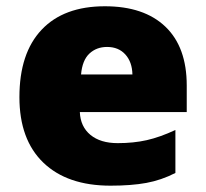

<svg xmlns="http://www.w3.org/2000/svg" viewBox="-20 -583 658 613"><path d="M333 9.8Q194.8 9.8 118.4 -63.7Q42 -137.2 42 -272.9Q42 -413.1 112.8 -488Q183.6 -563 314.9 -563Q439.9 -563 508.1 -497.8Q576.2 -432.6 576.2 -310.1V-225.1H234.9Q236.8 -178.7 268.8 -152.3Q300.8 -126 356 -126Q406.2 -126 448.5 -135.5Q490.7 -145 540 -168V-30.8Q495.1 -7.8 447.3 1Q399.4 9.8 333 9.8ZM321.8 -433.1Q288.1 -433.1 265.4 -411.9Q242.7 -390.6 238.8 -345.2H402.8Q401.9 -385.3 380.1 -409.2Q358.4 -433.1 321.8 -433.1Z"/></svg>

Font: Open Sans ExtBd
Style: Bold
Weight: 800
Foundry: Ascender Corporation
Version: Version 1.10